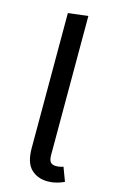

<svg xmlns="http://www.w3.org/2000/svg" viewBox="-118 -799 522 859"><g transform="rotate(15 143.0 -369.0)"><path d="M271 -6Q254 2 235 7Q216 12 196 12Q148 12 118 -17Q88 -46 88 -114V-739L180 -750V-106Q180 -83 188 -73.5Q196 -64 213 -64Q232 -64 247 -70Z"/></g></svg>

Font: Feura Sans
Style: Regular
Weight: 400
Designer: Carrois Corporate & Edenspiekermann
Foundry: Carrois Corporate GbR & Edenspiekermann AG
Version: Version 1.001